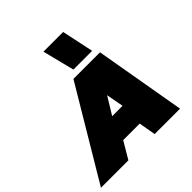

<svg xmlns="http://www.w3.org/2000/svg" viewBox="-273 -1098 1282 1282"><g transform="rotate(-45 367.5 -457.0)"><path d="M386 -688 329 -914H515L563 -688ZM-42 0 342 -644H593L705 0H465L444 -120H288L217 0ZM349 -285H447L424 -408Z"/></g></svg>

Font: Kanit Black
Style: Italic
Weight: 900
Italic angle: -12°
Designer: Katatrad Team
Foundry: CadsonDemak
Version: Version 2.000; ttfautohint (v1.8.3)